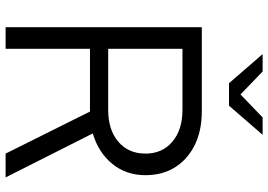

<svg xmlns="http://www.w3.org/2000/svg" viewBox="-156 -801 957 685"><g transform="rotate(90 322.5 -458.5)"><path d="M77 0V-700H377Q446 -700 497 -675Q548 -650 576.5 -605Q605 -560 605 -499Q605 -430 564.5 -380.5Q524 -331 456 -311L613 0H528L378 -301H154V0ZM154 -366H372Q443 -366 485.5 -402Q528 -438 528 -499Q528 -559 485.5 -595Q443 -631 372 -631H154ZM235 -917 317 -838 399 -917H461L357 -797H277L173 -917Z"/></g></svg>

Font: Red Hat Display VF
Style: Regular
Weight: 300
Designer: Pentagram, MCKL
Foundry: Pentagram, MCKL
Version: Version 1.023